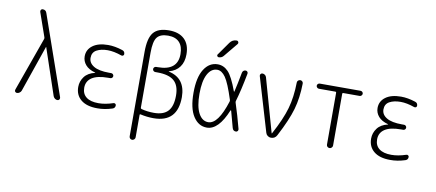

<svg xmlns="http://www.w3.org/2000/svg" viewBox="-81 -1075 3662 1614"><g transform="rotate(10 1750.0 -267.5)"><path d="M82 0Q72.3 0 66.4 -7.8Q60.5 -15.6 64.5 -26.4L228.5 -485.4Q231.4 -493.2 228.5 -501L157.2 -705.1Q154.3 -713.9 159.2 -722.2Q164.1 -730.5 173.8 -730.5Q201.2 -730.5 209 -705.1L446.3 -26.4Q449.2 -16.6 443.8 -8.3Q438.5 0 427.7 0Q416 0 406.2 -7.3Q396.5 -14.6 391.6 -26.4L257.8 -422.9Q257.8 -423.8 256.8 -423.8Q255.9 -423.8 255.9 -422.9L119.1 -26.4Q115.2 -15.6 104.5 -7.8Q93.8 0 82 0Z M700.2 -280.3Q701.2 -280.3 701.2 -281.2Q701.2 -283.2 699.2 -283.2Q644.5 -297.9 617.2 -329.6Q589.8 -361.3 589.8 -402.3Q589.8 -460 637.2 -495.1Q684.6 -530.3 768.6 -530.3Q826.2 -530.3 891.6 -508.8Q914.1 -502 914.1 -477.5Q914.1 -469.7 907.2 -464.8Q900.4 -460 891.6 -462.9Q825.2 -486.3 772.5 -486.3Q715.8 -486.3 678.2 -465.8Q640.6 -445.3 640.6 -398.4Q640.6 -354.5 684.6 -328.1Q728.5 -301.8 815.4 -301.8H834Q842.8 -301.8 849.1 -295.4Q855.5 -289.1 855.5 -280.3Q855.5 -271.5 849.1 -265.1Q842.8 -258.8 834 -258.8H815.4Q723.6 -258.8 677.7 -228.5Q631.8 -198.2 631.8 -141.6Q631.8 -89.8 667.5 -62Q703.1 -34.2 771.5 -34.2Q829.1 -34.2 896.5 -56.6Q904.3 -59.6 911.6 -54.7Q918.9 -49.8 918.9 -42Q918.9 -17.6 896.5 -10.7Q830.1 10.7 768.6 9.8Q678.7 9.8 629.9 -30.3Q581.1 -70.3 581.1 -139.6Q581.1 -187.5 610.4 -227.1Q639.6 -266.6 700.2 -280.3Z M1129.9 -528.3V-59.6Q1129.9 -50.8 1137.7 -48.8Q1187.5 -35.2 1245.1 -35.2Q1326.2 -35.2 1364.7 -77.1Q1403.3 -119.1 1403.3 -210Q1403.3 -295.9 1358.4 -335.4Q1313.5 -375 1214.8 -375H1197.3Q1188.5 -375 1181.6 -381.3Q1174.8 -387.7 1174.8 -397Q1174.8 -406.2 1181.6 -412.6Q1188.5 -418.9 1197.3 -418.9H1210.9Q1379.9 -418.9 1379.9 -559.6Q1379.9 -626 1347.2 -660.6Q1314.5 -695.3 1251 -695.3Q1185.5 -695.3 1157.7 -660.6Q1129.9 -626 1129.9 -528.3ZM1079.1 194.3V-526.4Q1079.1 -643.6 1118.7 -691.9Q1158.2 -740.2 1251 -740.2Q1336.9 -740.2 1383.3 -695.3Q1429.7 -650.4 1429.7 -566.4Q1429.7 -501 1398.9 -459Q1368.2 -417 1309.6 -401.4Q1307.6 -401.4 1307.6 -400.4Q1307.6 -398.4 1309.6 -398.4Q1453.1 -367.2 1454.1 -206.1Q1454.1 9.8 1249 9.8Q1193.4 9.8 1137.7 -2.9Q1129.9 -4.9 1129.9 2.9V194.3Q1129.9 204.1 1122.1 211.9Q1114.3 219.7 1104 219.7Q1093.8 219.7 1086.4 212.4Q1079.1 205.1 1079.1 194.3Z M1767.6 -724.6Q1789.1 -754.9 1825.2 -754.9Q1835.9 -754.9 1840.3 -745.1Q1844.7 -735.4 1837.9 -726.6L1742.2 -610.4Q1727.5 -590.8 1700.2 -589.8Q1692.4 -589.8 1687.5 -597.7Q1682.6 -605.5 1688.5 -612.3ZM1708 -484.4Q1656.2 -484.4 1625.5 -426.8Q1594.7 -369.1 1594.7 -260.3Q1594.7 -151.4 1625.5 -94.2Q1656.2 -37.1 1708 -37.1Q1792 -37.1 1855.5 -238.3Q1858.4 -246.1 1855.5 -253.9Q1811.5 -391.6 1778.8 -438Q1746.1 -484.4 1708 -484.4ZM1704.1 9.8Q1632.8 9.8 1588.4 -58.6Q1543.9 -127 1543.9 -259.8Q1543.9 -391.6 1587.9 -460.9Q1631.8 -530.3 1704.1 -530.3Q1754.9 -530.3 1793.5 -490.2Q1832 -450.2 1876 -330.1Q1878.9 -324.2 1880.9 -330.1Q1896.5 -395.5 1915 -495.1Q1917 -505.9 1924.8 -512.7Q1932.6 -519.5 1942.9 -519.5Q1953.1 -519.5 1959 -512.2Q1964.8 -504.9 1962.9 -495.1Q1934.6 -346.7 1907.2 -254.9Q1904.3 -246.1 1907.2 -238.3Q1939.5 -139.6 1969.7 -24.4Q1971.7 -15.6 1966.3 -7.8Q1960.9 0 1951.2 0Q1926.8 0 1919.9 -25.4Q1891.6 -131.8 1881.8 -166Q1880.9 -168 1878.9 -168.5Q1877 -168.9 1876 -167Q1803.7 9.8 1704.1 9.8Z M2205.1 -34.2 2068.4 -494.1Q2065.4 -503.9 2071.3 -511.7Q2077.1 -519.5 2086.9 -519.5Q2098.6 -519.5 2108.4 -512.2Q2118.2 -504.9 2121.1 -494.1L2250 -38.1Q2250 -37.1 2251 -37.1Q2252.9 -37.1 2252.9 -38.1Q2326.2 -173.8 2354 -271.5Q2381.8 -369.1 2383.8 -495.1Q2383.8 -504.9 2391.6 -512.2Q2399.4 -519.5 2409.7 -519.5Q2419.9 -519.5 2427.2 -512.7Q2434.6 -505.9 2434.6 -495.1Q2432.6 -371.1 2404.3 -272.9Q2376 -174.8 2300.8 -31.2Q2285.2 0 2250 0Q2234.4 0 2221.7 -9.8Q2209 -19.5 2205.1 -34.2Z M2576.2 -475.6Q2567.4 -475.6 2560.5 -482.4Q2553.7 -489.3 2553.7 -498Q2553.7 -506.8 2560.5 -513.2Q2567.4 -519.5 2576.2 -519.5H2923.8Q2932.6 -519.5 2939.5 -513.2Q2946.3 -506.8 2946.3 -498Q2946.3 -489.3 2939.5 -482.4Q2932.6 -475.6 2923.8 -475.6H2784.2Q2776.4 -475.6 2776.4 -466.8V-25.4Q2776.4 -15.6 2768.6 -7.8Q2760.7 0 2750 0Q2740.2 0 2732.4 -6.8Q2724.6 -13.7 2724.6 -25.4V-466.8Q2724.6 -475.6 2715.8 -475.6Z M3200.2 -280.3Q3201.2 -280.3 3201.2 -281.2Q3201.2 -283.2 3199.2 -283.2Q3144.5 -297.9 3117.2 -329.6Q3089.8 -361.3 3089.8 -402.3Q3089.8 -460 3137.2 -495.1Q3184.6 -530.3 3268.6 -530.3Q3326.2 -530.3 3391.6 -508.8Q3414.1 -502 3414.1 -477.5Q3414.1 -469.7 3407.2 -464.8Q3400.4 -460 3391.6 -462.9Q3325.2 -486.3 3272.5 -486.3Q3215.8 -486.3 3178.2 -465.8Q3140.6 -445.3 3140.6 -398.4Q3140.6 -354.5 3184.6 -328.1Q3228.5 -301.8 3315.4 -301.8H3334Q3342.8 -301.8 3349.1 -295.4Q3355.5 -289.1 3355.5 -280.3Q3355.5 -271.5 3349.1 -265.1Q3342.8 -258.8 3334 -258.8H3315.4Q3223.6 -258.8 3177.7 -228.5Q3131.8 -198.2 3131.8 -141.6Q3131.8 -89.8 3167.5 -62Q3203.1 -34.2 3271.5 -34.2Q3329.1 -34.2 3396.5 -56.6Q3404.3 -59.6 3411.6 -54.7Q3418.9 -49.8 3418.9 -42Q3418.9 -17.6 3396.5 -10.7Q3330.1 10.7 3268.6 9.8Q3178.7 9.8 3129.9 -30.3Q3081.1 -70.3 3081.1 -139.6Q3081.1 -187.5 3110.4 -227.1Q3139.6 -266.6 3200.2 -280.3Z"/></g></svg>

Font: Rounded-X Mgen+ 1m light
Style: Regular
Weight: 200
Designer: [Source Han Sans]
Ryoko NISHIZUKA  (kana & ideographs); Paul D. Hunt (Latin, Greek & Cyrillic); Wenlong ZHANG  (bopomofo
Version: Version 1.059.20150602